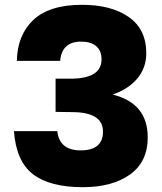

<svg xmlns="http://www.w3.org/2000/svg" viewBox="-20 -764 675 798"><path d="M321 -744Q443 -744 515.5 -693Q588 -642 588 -543Q588 -482 550.5 -437.5Q513 -393 448 -371Q594 -335 594 -193Q594 -91 520 -38.5Q446 14 324 14Q187 14 117 -40Q47 -94 38 -219H218Q227 -139 315 -139Q408 -139 408 -217Q408 -298 279 -298L211 -299V-437H279Q402 -439 402 -517Q402 -553 380 -572Q358 -591 317 -591Q237 -591 230 -511H50Q52 -618 118.5 -681Q185 -744 321 -744Z"/></svg>

Font: Nacelle Heavy
Style: Regular
Weight: 800
Designer: Sora Sagano
Foundry: Sora Sagano
Version: Version 1.000;FEAKit 1.0